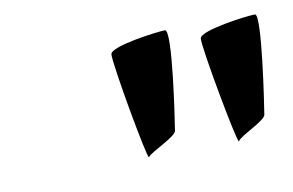

<svg xmlns="http://www.w3.org/2000/svg" viewBox="-37 -836 474 311"><g transform="rotate(-10 199.5 -681.0)"><path d="M156 -757C154 -744 184 -577 187 -582C192 -590 237 -608 236 -618C238 -630 261 -780 248 -780C236 -780 158 -770 156 -757ZM303 -757C301 -744 332 -577 335 -582C338 -590 383 -608 383 -618C385 -630 408 -780 396 -780C383 -780 305 -770 303 -757Z"/></g></svg>

Font: Ampere
Style: Ita
Weight: 400
Version: Version 1